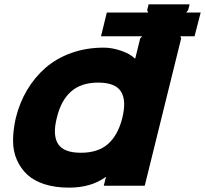

<svg xmlns="http://www.w3.org/2000/svg" viewBox="-20 -860 950 890"><path d="M546.9 -313Q566.9 -394.5 540.8 -435.8Q514.6 -477.1 435.1 -477.1Q356 -477.1 309.1 -435.5Q262.2 -394 243.2 -313Q223.1 -233.4 249.3 -192.6Q275.4 -151.9 355 -151.9Q434.6 -151.9 480.7 -192.6Q526.9 -233.4 546.9 -313ZM910.2 -801.8 881.8 -691.9H815.9L819.8 -682.1L650.9 1H460.9L471.2 -39.1H469.2Q401.9 9.8 299.8 9.8Q236.3 9.8 187 -5.9Q137.7 -21.5 106.7 -50.3Q75.7 -79.1 58.1 -119.1Q40.5 -159.2 40.5 -208Q40.5 -256.8 53.2 -313Q70.8 -384.3 106 -443.4Q141.1 -502.4 191.9 -546.4Q242.7 -590.3 311.5 -614.7Q380.4 -639.2 460.9 -639.2Q499 -639.2 541.3 -624.8Q583.5 -610.4 605 -588.9H606.9L629.9 -682.1L639.2 -691.9H448.2L475.1 -801.8H667L662.1 -813L668.9 -839.8H858.9L852.1 -813L842.8 -801.8Z"/></svg>

Font: Sinkin Sans 800 Black Italic
Style: Regular
Weight: 900
Italic angle: -112°
Designer: Keith Bates
Foundry: K-Type
Version: Sinkin Sans (version 1.0)  by Keith Bates   •   © 2014   www